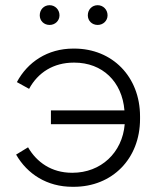

<svg xmlns="http://www.w3.org/2000/svg" viewBox="-20 -713 618 739"><path d="M356 -617C377 -617 394 -633 394 -654C394 -676 377 -693 356 -693C334 -693 318 -676 318 -654C318 -633 334 -617 356 -617ZM171 -617C192 -617 209 -633 209 -654C209 -676 192 -693 171 -693C149 -693 133 -676 133 -654C133 -633 149 -617 171 -617ZM264 6C412 6 519 -102 519 -255V-265C519 -418 412 -526 266 -526H262C163 -526 86 -474 45 -397L92 -371C126 -434 186 -472 264 -472H266C374 -472 450 -399 459 -288H176V-235H460C451 -125 368 -48 259 -48H257C178 -48 121 -89 88 -146L42 -118C85 -43 161 6 259 6Z"/></svg>

Font: Fixel Display Light
Style: Regular
Weight: 300
Designer: AlfaBravo + MacPaw
Foundry: Kyrylo Tkachov, Marchela Mozhyna, Serhii Makarenko, Maria Weinstein, Zakhar Kryvoshyya
Version: Version 1.211